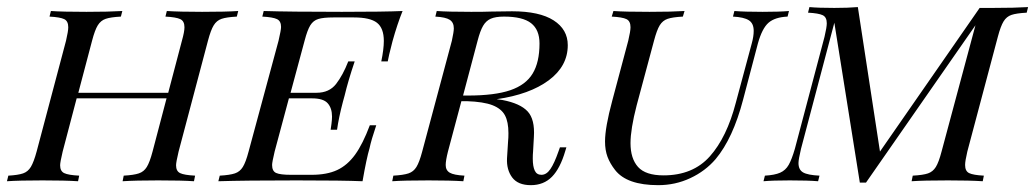

<svg xmlns="http://www.w3.org/2000/svg" viewBox="-45 -522 2981 553"><path d="M641.1 -490.3 637.1 -474.2Q607.3 -472.6 593.1 -467.7Q579 -462.9 570.6 -449.2Q562.1 -435.5 554 -404.8L469.4 -85.5Q462.1 -54.8 462.1 -46Q462.1 -29 473.8 -23.4Q485.5 -17.7 516.9 -16.1L513.7 0Q479.8 -2.4 410.5 -2.4Q346 -2.4 308.1 0L311.3 -16.1Q340.3 -17.7 354.8 -22.6Q369.4 -27.4 377.8 -41.1Q386.3 -54.8 394.4 -85.5L434.7 -238.7H175.8L135.5 -85.5Q128.2 -54.8 128.2 -46Q128.2 -29 139.9 -23.4Q151.6 -17.7 183.1 -16.1L179.8 0Q142.7 -2.4 77.4 -2.4Q10.5 -2.4 -25 0L-21 -16.1Q7.3 -17.7 21.4 -22.6Q35.5 -27.4 44 -41.5Q52.4 -55.6 60.5 -85.5L145.2 -404.8Q151.6 -432.3 151.6 -443.5Q151.6 -461.3 139.9 -466.9Q128.2 -472.6 97.6 -474.2L101.6 -490.3Q134.7 -487.9 204 -487.9Q268.5 -487.9 307.3 -490.3L303.2 -474.2Q273.4 -472.6 259.3 -467.7Q245.2 -462.9 236.7 -449.2Q228.2 -435.5 220.2 -404.8L180.6 -254.8H439.5L479 -404.8Q486.3 -430.6 486.3 -443.5Q486.3 -461.3 474.2 -466.9Q462.1 -472.6 431.5 -474.2L435.5 -490.3Q471.8 -487.9 537.1 -487.9Q605.6 -487.9 641.1 -490.3Z M1114.5 -490.3Q1099.2 -452.4 1085.5 -403.2Q1073.4 -356.5 1071.8 -345.2H1053.2Q1060.5 -380.6 1060.5 -404Q1060.5 -441.1 1040.7 -456.5Q1021 -471.8 974.2 -471.8H915.3Q886.3 -471.8 871.8 -467.3Q857.3 -462.9 848.8 -449.2Q840.3 -435.5 832.3 -404.8L791.9 -254.8H866.9Q903.2 -254.8 923 -280.2Q942.7 -305.6 958.1 -345.2H976.6Q957.3 -287.9 947.6 -246.8L942.7 -229Q930.6 -183.1 925.8 -148.4H907.3Q908.1 -153.2 909.7 -165.3Q911.3 -177.4 911.3 -186.3Q911.3 -210.5 898.8 -224.6Q886.3 -238.7 854 -238.7H787.1L746 -85.5Q738.7 -54.8 738.7 -46.8Q738.7 -29 750.4 -23.8Q762.1 -18.5 793.5 -18.5H852.4Q896.8 -18.5 926.2 -32.3Q955.6 -46 977.8 -76.6Q1000 -107.3 1020.2 -161.3H1038.7Q1024.2 -118.5 1019.4 -95.2Q1010.5 -65.3 999.2 0Q942.7 -2.4 809.7 -2.4Q660.5 -2.4 583.9 0L587.9 -16.1Q616.9 -17.7 631.5 -22.6Q646 -27.4 654.4 -41.1Q662.9 -54.8 671 -85.5L757.3 -404.8Q764.5 -435.5 764.5 -444.4Q764.5 -461.3 752.8 -466.9Q741.1 -472.6 710.5 -474.2L714.5 -490.3Q790.3 -487.9 939.5 -487.9Q1061.3 -487.9 1114.5 -490.3Z M1567.7 -97.6H1586.3L1583.1 -87.1Q1568.5 -37.1 1544.8 -12.9Q1521 11.3 1483.9 11.3Q1446.8 11.3 1430.2 -10.9Q1413.7 -33.1 1415.3 -66.1L1418.5 -116.9Q1419.4 -124.2 1419.4 -138.7Q1419.4 -171 1409.3 -189.9Q1399.2 -208.9 1373.4 -219Q1347.6 -229 1299.2 -230.6H1294.4H1283.9L1245.2 -85.5Q1238.7 -59.7 1238.7 -46.8Q1238.7 -31.5 1250.4 -24.6Q1262.1 -17.7 1292.7 -16.1L1289.5 0Q1252.4 -2.4 1189.5 -2.4Q1118.5 -2.4 1084.7 0L1087.9 -16.1Q1116.9 -17.7 1131.5 -22.6Q1146 -27.4 1154.4 -41.1Q1162.9 -54.8 1171 -85.5L1256.5 -404.8Q1262.1 -430.6 1262.1 -440.3Q1262.1 -457.3 1250.4 -464.9Q1238.7 -472.6 1208.9 -474.2L1212.9 -490.3Q1245.2 -487.9 1312.1 -487.9Q1350.8 -487.9 1370.2 -488.7L1429.8 -489.5Q1508.9 -489.5 1549.6 -463.3Q1590.3 -437.1 1590.3 -391.9Q1590.3 -331.5 1535.5 -290.7Q1480.6 -250 1385.5 -236.3L1402.4 -233.9Q1453.2 -224.2 1474.6 -201.2Q1496 -178.2 1492.7 -127.4L1490.3 -84.7Q1489.5 -77.4 1489.5 -65.3Q1489.5 -42.7 1495.2 -30.6Q1500.8 -18.5 1514.5 -18.5Q1529 -18.5 1540.3 -35.1Q1551.6 -51.6 1563.7 -86.3ZM1288.7 -246.8H1302.4Q1379.8 -246.8 1424.6 -262.1Q1469.4 -277.4 1489.1 -310.1Q1508.9 -342.7 1508.9 -396.8Q1508.9 -436.3 1484.7 -455.2Q1460.5 -474.2 1406.5 -474.2Q1382.3 -474.2 1368.5 -468.1Q1354.8 -462.1 1346.4 -447.6Q1337.9 -433.1 1330.6 -404.8Z M2016.1 -63.7Q1986.3 -29 1943.1 -8.9Q1900 11.3 1850.8 11.3Q1760.5 11.3 1726.6 -32.3Q1712.1 -50.8 1704.8 -70.2Q1697.6 -89.5 1697.6 -114.5Q1697.6 -154.8 1718.5 -232.3L1764.5 -404.8Q1771 -432.3 1771 -443.5Q1771 -461.3 1759.3 -466.9Q1747.6 -472.6 1716.9 -474.2L1721.8 -490.3Q1754 -487.9 1825.8 -487.9Q1887.9 -487.9 1926.6 -490.3L1921.8 -474.2Q1891.9 -472.6 1877.8 -467.7Q1863.7 -462.9 1855.2 -449.2Q1846.8 -435.5 1838.7 -404.8L1788.7 -218.5Q1771 -150 1771 -109.7Q1771 -65.3 1792.7 -41.1Q1814.5 -16.9 1866.1 -16.9Q1950.8 -16.9 1999.6 -71.8Q2048.4 -126.6 2074.2 -225.8L2120.2 -396.8Q2125.8 -416.9 2125.8 -433.1Q2125.8 -454.8 2111.7 -463.7Q2097.6 -472.6 2066.1 -474.2L2070.2 -490.3Q2099.2 -487.9 2151.6 -487.9Q2200.8 -487.9 2227.4 -490.3L2223.4 -474.2Q2187.1 -472.6 2168.5 -456.5Q2150 -440.3 2137.9 -396.8L2095.2 -234.7Q2066.1 -123.4 2016.1 -63.7Z M2916.1 -501.6 2912.1 -485.5Q2882.3 -483.9 2868.1 -479Q2854 -474.2 2845.6 -460.5Q2837.1 -446.8 2829 -416.1L2741.1 -85.5Q2734.7 -58.1 2734.7 -46.8Q2734.7 -29 2746.4 -23.4Q2758.1 -17.7 2788.7 -16.1L2785.5 0Q2748.4 -2.4 2685.5 -2.4Q2614.5 -2.4 2580.6 0L2583.9 -16.1Q2613.7 -17.7 2627.8 -22.6Q2641.9 -27.4 2650.4 -41.1Q2658.9 -54.8 2666.9 -85.5L2764.5 -449.2L2449.2 4H2431.5L2358.1 -456.5L2262.1 -93.5Q2254.8 -62.9 2254.8 -52.4Q2254.8 -33.1 2268.1 -25.4Q2281.5 -17.7 2315.3 -16.1L2311.3 0Q2282.3 -2.4 2229.8 -2.4Q2180.6 -2.4 2154 0L2158.1 -16.1Q2186.3 -17.7 2202 -24.6Q2217.7 -31.5 2226.6 -47.2Q2235.5 -62.9 2244.4 -93.5L2329.8 -416.1Q2336.3 -443.5 2336.3 -454.8Q2336.3 -472.6 2324.6 -478.2Q2312.9 -483.9 2282.3 -485.5L2286.3 -501.6Q2311.3 -499.2 2358.1 -499.2Q2397.6 -499.2 2425.8 -501.6L2489.5 -85.5L2776.6 -499.2H2815.3Q2877.4 -499.2 2916.1 -501.6Z"/></svg>

Font: Playfair Display SC
Style: Italic
Weight: 400
Italic angle: -14°
Designer: Claus Eggers Sørensen
Foundry: Claus Eggers Sørensen
Version: Version 1.202; ttfautohint (v1.6)